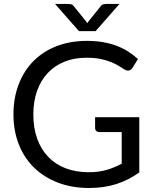

<svg xmlns="http://www.w3.org/2000/svg" viewBox="-20 -928 770 956"><path d="M673.5 -344.5V-69.5Q619.5 -30.5 558.2 -11.2Q497 8 424 8Q337.5 8 268 -18.8Q198.5 -45.5 149.2 -93.8Q100 -142 73.5 -209.5Q47 -277 47 -358Q47 -440 72.8 -507.5Q98.5 -575 146 -623.2Q193.5 -671.5 261.5 -698Q329.5 -724.5 413.5 -724.5Q456 -724.5 492.5 -718.2Q529 -712 560 -700.2Q591 -688.5 617.5 -671.8Q644 -655 667 -634L639.5 -590Q633 -580 622.8 -577.2Q612.5 -574.5 600 -582Q588 -589 572.5 -599Q557 -609 534.8 -618.2Q512.5 -627.5 482.2 -634Q452 -640.5 410.5 -640.5Q350 -640.5 301 -620.8Q252 -601 217.5 -564.2Q183 -527.5 164.5 -475.2Q146 -423 146 -358Q146 -290.5 165.2 -237.2Q184.5 -184 220.2 -146.8Q256 -109.5 307 -90Q358 -70.5 421.5 -70.5Q471.5 -70.5 510.2 -81.8Q549 -93 586 -113V-270.5H474.5Q465 -270.5 459.2 -276Q453.5 -281.5 453.5 -289.5V-344.5ZM575 -908.5 456 -773H373L254 -908.5H319Q325 -908.5 333.2 -907Q341.5 -905.5 347.5 -897L408.5 -821.5L414.5 -812.5L420.5 -821.5L481 -896.5Q487.5 -905.5 495.8 -907Q504 -908.5 510 -908.5Z"/></svg>

Font: Lato-Regular
Style: Regular
Weight: 400
Designer: Lukasz Dziedzic with Adam Twardoch and Botio Nikoltchev
Foundry: tyPoland Lukasz Dziedzic
Version: Version 2.015; 2015-08-06; http://www.latofonts.com/